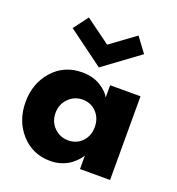

<svg xmlns="http://www.w3.org/2000/svg" viewBox="-125 -772 815 885"><g transform="rotate(20 282.0 -329.0)"><path d="M107 -599 160.5 -670.5 282.5 -581.5 404 -670.5 457.5 -598.5 282.5 -470ZM361 0V-67Q357 -58 346 -45.5Q335 -33 317.8 -19.5Q300.5 -6 274.2 3Q248 12 219.5 12Q131.5 12 75.5 -50.5Q19.5 -113 19.5 -205Q19.5 -297 75.5 -359.8Q131.5 -422.5 219.5 -422.5Q272 -422.5 309.5 -399.2Q347 -376 359.5 -350V-410.5H508.5V0ZM166.5 -205Q166.5 -162 194.8 -133.8Q223 -105.5 263.5 -105.5Q305.5 -105.5 332.2 -133.8Q359 -162 359 -205Q359 -248 332 -276.5Q305 -305 263.5 -305Q223.5 -305 195 -276.2Q166.5 -247.5 166.5 -205Z"/></g></svg>

Font: League Spartan
Style: Bold
Weight: 700
Foundry: The League of Moveable Type
Version: Version 2.002